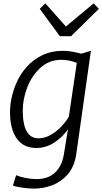

<svg xmlns="http://www.w3.org/2000/svg" viewBox="-20 -863 602 1130"><path d="M181 247Q159.5 247 134.2 244.2Q109 241.5 87.5 237.5Q66 233.5 56 229L75 168Q97 177.5 129.2 184.2Q161.5 191 195 191Q262 191 303 153.5Q344 116 356 45L380 -102Q349.5 -57 300 -24.5Q250.5 8 194 8Q117 8 78 -48.5Q39 -105 39 -203Q39 -284 74 -369Q97.5 -425 136.8 -469Q176 -513 229.8 -538.5Q283.5 -564 351 -564Q375 -564 404.5 -559Q434 -554 458 -547L515 -564L429 43Q418.5 116 380 162Q340.5 207 287.8 227Q235 247 181 247ZM207 -49Q242.5 -49 276.2 -67.8Q310 -86.5 338 -115.5Q366 -144.5 385 -175L432 -493Q412 -501.5 387.8 -506.2Q363.5 -511 340 -511Q269.5 -511 218 -464Q166.5 -417 140.2 -348Q114 -279 114 -212Q114 -49 207 -49ZM332 -650 214 -811 247 -843 368 -707 531 -843 562 -811 398 -650Z"/></svg>

Font: Merriweather Sans Light
Style: Italic
Weight: 300
Italic angle: -7.5°
Designer: Eben Sorkin
Foundry: Eben Sorkin
Version: Version 2.001; ttfautohint (v1.8.3)